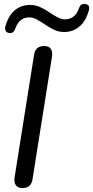

<svg xmlns="http://www.w3.org/2000/svg" viewBox="-20 -945 472 972"><path d="M94 7Q70 7 60 -7.5Q50 -22 54 -48L152 -665Q155 -689 168 -700.5Q181 -712 204 -712Q227 -712 237 -698Q247 -684 243 -657L145 -40Q142 -17 129.5 -5Q117 7 94 7ZM27 -778Q15 -779 9.5 -787.5Q4 -796 7 -811Q23 -867 55.5 -893.5Q88 -920 132 -920Q160 -920 183.5 -909Q207 -898 228.5 -883.5Q250 -869 270 -858Q290 -847 310 -847Q334 -847 352.5 -861.5Q371 -876 380 -904Q384 -916 391 -921Q398 -926 410 -925Q423 -924 428.5 -916Q434 -908 430 -893Q415 -838 382 -810.5Q349 -783 305 -783Q277 -783 253.5 -794.5Q230 -806 208.5 -820.5Q187 -835 167 -846Q147 -857 127 -857Q103 -857 85 -842.5Q67 -828 57 -799Q53 -788 46.5 -782.5Q40 -777 27 -778Z"/></svg>

Font: Nunito ExtraLight Medium
Style: Italic
Weight: 500
Italic angle: -9°
Version: Version 3.602